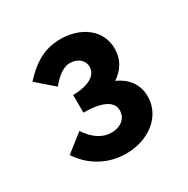

<svg xmlns="http://www.w3.org/2000/svg" viewBox="-107 -879 596 610"><g transform="rotate(-30 191.5 -574.0)"><path d="M31 -450C66 -397 122 -364 190 -364C270 -364 339 -413 339 -488C339 -534 312 -565 274 -582C305 -602 324 -632 324 -672C324 -742 262 -784 190 -784C130 -784 88 -758 45 -711L107 -657C128 -683 152 -703 176 -703C206 -703 226 -686 226 -661C226 -630 192 -610 136 -610V-545C203 -545 240 -527 240 -494C240 -463 214 -445 183 -445C150 -445 120 -464 96 -501Z"/></g></svg>

Font: Source Sans Pro SemBd
Style: Regular
Weight: 700
Designer: Paul D. Hunt
Foundry: Adobe Systems Incorporated
Version: Version 2.020;PS 2.0;hotconv 1.0.86;makeotf.lib2.5.63406